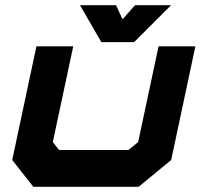

<svg xmlns="http://www.w3.org/2000/svg" viewBox="-20 -718 776 738"><path d="M108 0 27 -103 120 -540H261.5L183 -172L207 -141.5H474L511 -172L589.5 -540H731L638 -103L513 0ZM369.5 -556 287.5 -698H426L451 -644L499 -698H637.5L495.5 -556Z"/></svg>

Font: Tourney Expanded Black
Style: Italic
Weight: 900
Width: 7
Italic angle: -12°
Designer: Tyler Finck
Foundry: Etcetera Type Co
Version: Version 1.010; ttfautohint (v1.8.3)